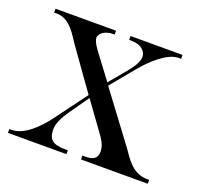

<svg xmlns="http://www.w3.org/2000/svg" viewBox="-87 -514 638 608"><g transform="rotate(20 231.5 -210.5)"><path d="M127 -60C127 -27 140 -13 185 -13H193V0H-4V-13H4C46 -13 88 -56 115 -92L195 -200L101 -332C82 -358 59 -408 12 -408H3V-421H207V-408H199C178 -408 156 -395 156 -379C156 -366 172 -344 180 -334L237 -258L278 -307C301 -334 314 -355 314 -371C314 -389 298 -408 264 -408H256V-421H431V-408H423C385 -408 338 -364 309 -329L243 -249L367 -83C386 -57 409 -13 461 -13H467V0H242V-13H250C274 -13 292 -18 292 -45C292 -70 273 -92 264 -105L201 -192L156 -128C136 -99 127 -78 127 -60Z"/></g></svg>

Font: Open Baskerville 0.0.53
Style: Normal
Weight: 400
Designer: Isaac Moore, James Puckett, Rob Mientjes
Foundry: The Open Baskerville Project
Version: 0.0.53 (g939f078)